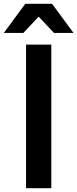

<svg xmlns="http://www.w3.org/2000/svg" viewBox="-52 -983 404 1003"><path d="M80 -963H220L332 -811H230L134 -913H166L70 -811H-32ZM84 -750H216V0H84Z"/></svg>

Font: Unbounded
Style: Regular
Weight: 400
Designer: Luke Prowse, Jean-Baptiste Morizot, Fátima Lázaro, Florian Runge
Foundry: NaN
Version: Version 1.701;gftools[0.9.28.dev5+ged2979d]